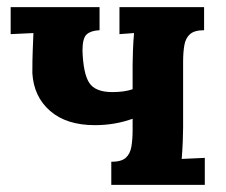

<svg xmlns="http://www.w3.org/2000/svg" viewBox="-20 -520 637 540"><path d="M293 0V-65Q321 -65 333.5 -76Q346 -87 349.5 -107.5Q353 -128 353 -154V-186Q328 -177 301.5 -172.5Q275 -168 247 -168Q167 -168 121 -208Q75 -248 71 -314Q71 -353 72 -376.5Q73 -400 74 -427L10 -424V-500H260V-435Q236 -434 224 -423.5Q212 -413 212 -378Q214 -313 231 -287Q248 -261 296 -261Q313 -261 327 -263Q341 -265 353 -269V-339Q353 -353 354 -379Q355 -405 357 -427L316 -424V-500H554V-435Q527 -435 514.5 -424Q502 -413 498.5 -393Q495 -373 495 -346V-161Q495 -147 494 -121.5Q493 -96 491 -73L556 -76V0Z"/></svg>

Font: Lora
Style: Weight 700
Weight: 700
Designer: Olga Karpushina, Alexei Vanyashin (Cyrillic)
Foundry: Cyreal
Version: Version 3.001